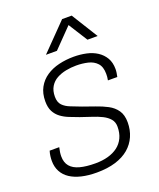

<svg xmlns="http://www.w3.org/2000/svg" viewBox="-137 -807 747 904"><g transform="rotate(-20 236.5 -355.5)"><path d="M191 12Q149 12 115.5 4Q82 -4 58.5 -19.5Q35 -35 22.5 -58.5Q10 -82 10 -112Q10 -123 11.5 -135.5Q13 -148 17 -161H65Q62 -148 60.5 -137.5Q59 -127 59 -117Q59 -86 75 -67Q91 -48 122.5 -39.5Q154 -31 200 -31Q235 -31 263.5 -39Q292 -47 312.5 -62.5Q333 -78 344.5 -102Q356 -126 356 -158Q356 -181 343 -196.5Q330 -212 308 -223Q286 -234 259 -242.5Q232 -251 204 -261Q180 -270 157 -279Q134 -288 116 -301.5Q98 -315 87.5 -335Q77 -355 77 -386Q77 -426 93 -455Q109 -484 136.5 -502.5Q164 -521 199.5 -529.5Q235 -538 274 -538Q307 -538 337 -531.5Q367 -525 390 -510Q413 -495 426.5 -472Q440 -449 440 -416Q440 -407 438.5 -397.5Q437 -388 435 -378H388Q390 -387 390.5 -395Q391 -403 391 -410Q391 -445 374 -463.5Q357 -482 329.5 -488.5Q302 -495 271 -495Q245 -495 219.5 -490Q194 -485 173 -473.5Q152 -462 139.5 -441.5Q127 -421 127 -391Q127 -363 141.5 -348Q156 -333 179.5 -324Q203 -315 231 -304Q261 -293 292 -282.5Q323 -272 349.5 -258Q376 -244 392 -221Q408 -198 408 -161Q408 -123 394 -91Q380 -59 353 -36Q326 -13 285.5 -0.5Q245 12 191 12ZM155 -591 284 -723H332L414 -591H363L291 -705H321L210 -591Z"/></g></svg>

Font: Archivo SemiBold Thin
Style: Italic
Weight: 250
Italic angle: -10°
Version: Version 2.001